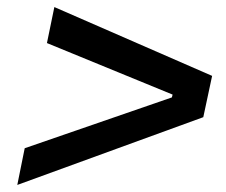

<svg xmlns="http://www.w3.org/2000/svg" viewBox="-20 -633 640 544"><path d="M50 -213 467 -357 469 -365 113 -511 134 -613 581 -418 556 -301 29 -109Z"/></svg>

Font: Mona Sans Medium
Style: Italic
Weight: 500
Italic angle: -11.7°
Designer: Deni Anggara
Foundry: GitHub
Version: Version 2.000